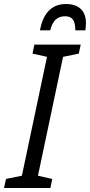

<svg xmlns="http://www.w3.org/2000/svg" viewBox="-71 -936 448 956"><path d="M128 -785H179C192 -835 215 -855 253 -855C289 -855 304 -835 304 -785H354C355 -796 357 -808 357 -821C357 -877 327 -916 257 -916C185 -916 143 -868 128 -785ZM-51 0H180L189 -45L118 -61L243 -653L321 -669L331 -714H100L91 -669L163 -653L38 -61L-41 -45Z"/></svg>

Font: Noto Sans ExtraCondensed
Style: Italic
Weight: 400
Width: 2
Italic angle: -12°
Designer: Monotype Design Team
Foundry: Monotype Imaging Inc.
Version: Version 2.013